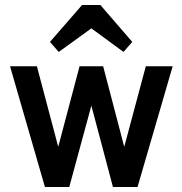

<svg xmlns="http://www.w3.org/2000/svg" viewBox="-20 -745 727 765"><path d="M159 0 20 -481H127L212 -160L297 -481H391L475 -160L561 -481H668L528 0H430L344 -324L256 0ZM307 -725H380L507 -578L472 -538L344 -632L214 -538L179 -578Z"/></svg>

Font: Zen Kaku Gothic Antique
Style: Bold
Weight: 700
Designer: Yoshimichi Ohira
Foundry: Positype
Version: Version 1.001